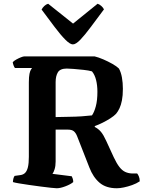

<svg xmlns="http://www.w3.org/2000/svg" viewBox="-20 -1005 776 1025"><path d="M283 0Q276 0 252.5 -2.5Q229 -5 198.5 -9Q168 -13 136.5 -17.5Q105 -22 81.5 -26Q58 -30 49 -33Q49 -42 51.5 -51.5Q54 -61 58 -66L87 -70Q104 -72 114 -82Q124 -92 129 -112.5Q134 -133 134 -168V-565Q134 -595 137.5 -611.5Q141 -628 146 -634.5Q151 -641 151 -642H60Q56 -646 52.5 -655.5Q49 -665 48 -673Q54 -680 66.5 -687Q79 -694 91.5 -699Q104 -704 110 -704H485Q506 -699 531.5 -688Q557 -677 580 -664Q603 -651 615 -639Q626 -619 631 -591Q636 -563 636 -531Q636 -495 631 -469.5Q626 -444 618 -427Q610 -410 600 -398Q589 -386 569.5 -373.5Q550 -361 528 -350Q506 -339 486 -332V-327Q506 -317 519.5 -300.5Q533 -284 547 -253L587 -166Q603 -132 617.5 -113.5Q632 -95 648 -87.5Q664 -80 683 -79H712Q716 -75 721 -64Q726 -53 726 -37Q708 -25 685.5 -17Q663 -9 641.5 -4.5Q620 0 604 0Q546 0 511.5 -29.5Q477 -59 457 -111L392 -277Q385 -295 374.5 -304Q364 -313 343 -313H277V-143Q277 -119 271.5 -101.5Q266 -84 260 -77L363 -64Q365 -60 368 -52Q371 -44 371 -33Q357 -21 329.5 -10.5Q302 0 283 0ZM277 -380Q315 -381 350.5 -381.5Q386 -382 416.5 -384Q447 -386 471 -389Q483 -406 491.5 -437.5Q500 -469 500 -515Q500 -549 493 -577.5Q486 -606 471 -624Q454 -629 426.5 -632Q399 -635 373.5 -637Q348 -639 337 -639Q301 -639 289 -619Q277 -599 277 -567ZM369 -768Q354 -768 329 -793Q304 -818 272 -860.5Q240 -903 202 -954Q207 -964 216.5 -973Q226 -982 237 -985L370 -879L501 -985Q511 -982 521 -973Q531 -964 535 -955Q496 -903 464.5 -860.5Q433 -818 409 -793Q385 -768 369 -768Z"/></svg>

Font: Texturina Medium 12pt
Style: Bold
Weight: 700
Version: Version 1.002